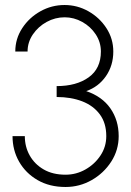

<svg xmlns="http://www.w3.org/2000/svg" viewBox="-20 -733 524 766"><path d="M241.5 13Q177.5 13 130 -14.5Q82.5 -42 56.2 -88Q30 -134 30 -190H79Q79 -147.5 98.5 -112.8Q118 -78 154.2 -57Q190.5 -36 241.5 -36Q284 -36 321 -57Q358 -78 381 -112.8Q404 -147.5 404 -190Q404 -242 378.2 -276.8Q352.5 -311.5 307.8 -328.8Q263 -346 206 -346V-389.5Q285 -389.5 333.8 -424.5Q382.5 -459.5 382.5 -527.5Q382.5 -564.5 362 -595.8Q341.5 -627 308.2 -645.5Q275 -664 238 -664Q200 -664 166.2 -645.5Q132.5 -627 111.2 -595.8Q90 -564.5 90 -527.5H41Q41 -578.5 68.8 -620.8Q96.5 -663 141.2 -688Q186 -713 237.5 -713Q288.5 -713 332.8 -688Q377 -663 404.5 -620.8Q432 -578.5 432 -527.5Q432 -471.5 402.5 -429Q373 -386.5 324 -369.5Q387.5 -348 420.5 -300.5Q453.5 -253 453.5 -190Q453.5 -134.5 423.8 -88.2Q394 -42 345.8 -14.5Q297.5 13 241.5 13Z"/></svg>

Font: Urbanist ExtraLight
Style: Regular
Weight: 200
Designer: Corey Hu
Foundry: Corey Hu
Version: Version 1.330; ttfautohint (v1.8.4.7-5d5b)